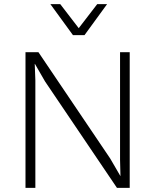

<svg xmlns="http://www.w3.org/2000/svg" viewBox="-20 -914 755 934"><path d="M501 -894 391 -743H335L225 -894H273L363 -777L453 -894ZM611 -660V0H549L199 -518L150 -603H149L152 -523V0H104V-660H167L516 -143L566 -57L564 -137V-660Z"/></svg>

Font: Elaine Sans Light
Style: Regular
Weight: 300
Designer: Wei Huang
Foundry: Wei Huang
Version: Version 2.001;December 24, 2019;FontCreator 12.0.0.2547 64-b